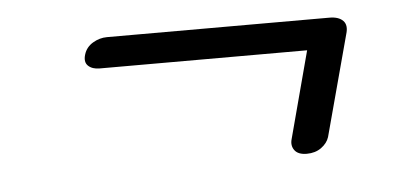

<svg xmlns="http://www.w3.org/2000/svg" viewBox="-30 -467 619 301"><g transform="rotate(-5 279.5 -316.0)"><path d="M109.9 -396.7Q113.3 -408 123.9 -414.4Q134.6 -420.8 146.4 -420.8H496.4Q510.9 -420.8 517.8 -413.7Q524.7 -406.5 520.4 -392.7L477.9 -234.5Q474.9 -225 465.4 -218.1Q455.9 -211.3 442.6 -211.3Q428.9 -211.3 423.4 -218.8Q417.9 -226.3 420.8 -236.4L460.2 -384.5L468 -372.9H130.6Q119 -372.9 112.6 -379Q106.3 -385.1 109.9 -396.7Z"/></g></svg>

Font: Fraunces Wonky
Style: Italic
Weight: 900
Italic angle: -16°
Version: Version 1.000;[b76b70a41]